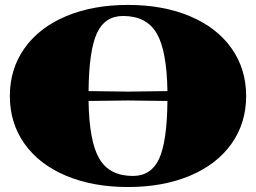

<svg xmlns="http://www.w3.org/2000/svg" viewBox="-20 -750 1040 780"><path d="M751.7 -36.1Q642.6 9.8 500 9.8Q357.4 9.8 248.3 -36.1Q139.2 -82 79.6 -166Q20 -250 20 -359.9Q20 -469.7 79.6 -554Q139.2 -638.2 248.3 -684.1Q357.4 -730 500 -730Q642.6 -730 751.7 -684.1Q860.8 -638.2 920.4 -554Q980 -469.7 980 -359.9Q980 -250 920.4 -166Q860.8 -82 751.7 -36.1ZM660.2 -379.9Q657.7 -544.4 616.5 -614.7Q575.2 -685.1 480 -685.1Q405.8 -685.1 373.5 -614.7Q341.3 -544.4 339.8 -379.9L500 -377.9ZM339.8 -339.8Q342.3 -175.3 383.5 -105.2Q424.8 -35.2 520 -35.2Q594.2 -35.2 626.5 -105.2Q658.7 -175.3 660.2 -339.8L500 -341.8Z"/></svg>

Font: Yokawerad
Style: Regular
Weight: 500
Designer: gluk
Foundry: gluk
Version: Version 0.79